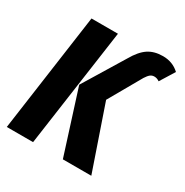

<svg xmlns="http://www.w3.org/2000/svg" viewBox="-163 -842 941 976"><g transform="rotate(30 307.0 -354.5)"><path d="M337.9 0 220.2 -370.1 365.2 -607.9Q396.5 -662.6 431.4 -685.8Q466.3 -709 517.1 -709Q574.7 -709 613.8 -671.9L561 -586.9Q546.9 -597.2 530.8 -597.2Q517.6 -597.2 507.6 -589.4Q497.6 -581.5 485.8 -563L377 -372.1L504.9 0ZM8.8 0 106 -692.9H261.2L163.1 0Z"/></g></svg>

Font: Fira Sans Compressed
Style: Bold Italic
Weight: 700
Width: 3
Italic angle: -8°
Designer: Carrois Corporate & Edenspiekermann AG
Foundry: Carrois Corporate GbR & Edenspiekermann AG
Version: Version 4.203;PS 004.203;hotconv 1.0.88;makeotf.lib2.5.64775